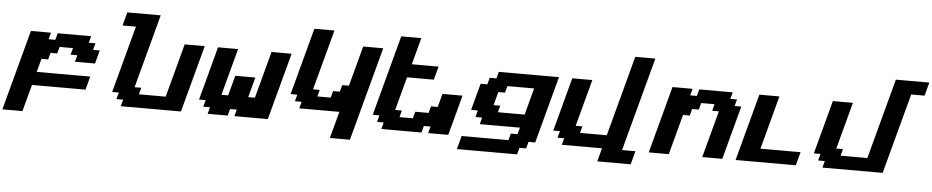

<svg xmlns="http://www.w3.org/2000/svg" viewBox="-83 -1268 8671 1787"><g transform="rotate(5 4252.5 -375.0)"><path d="M-33.7 125H153.8Q165 83 187.5 0Q210 -83 221.2 -125H721.2Q727.1 -145.5 738 -187.3Q749 -229 754.4 -250H254.4Q259.8 -270.5 271.2 -312.3Q282.7 -354 288.1 -375H350.6L367.2 -437.5H429.7L446.3 -500H571.3L554.7 -437.5H617.2L600.6 -375H788.1Q793.9 -395.5 804.9 -437.3Q815.9 -479 821.3 -500H758.8L775.9 -562.5H713.4L730 -625H417.5L400.9 -562.5H338.4L355 -625H167.5Q133.8 -500 66.9 -250Q0 0 -33.7 125Z M1061.5 0H1624Q1651.9 -104 1707.8 -312.3Q1763.7 -520.5 1791.5 -625H1604Q1582 -542 1537.4 -375.2Q1492.7 -208.5 1470.2 -125H1220.2L1236.8 -187.5H1174.3L1358.4 -875H1045.9Q1040.5 -854 1029.3 -812.5Q1018.1 -771 1012.7 -750H1137.7Q1109.9 -646 1054 -437.5Q998 -229 970.2 -125H1032.7L1015.6 -62.5H1078.1Z M2123 0H2435.5Q2463.4 -104 2519.3 -312.3Q2575.2 -520.5 2603 -625H2415.5L2298.3 -187.5H2235.8L2286.1 -375H2098.6L2048.3 -187.5H1985.8L2103 -625H1915.5Q1893.6 -542 1848.9 -375Q1804.2 -208 1781.7 -125H1844.2L1827.1 -62.5H1889.6L1873 0H2060.5L2077.1 -62.5H2139.6Z M3025.9 125H3213.4Q3252.4 -20.5 3330.8 -312.5Q3409.2 -604.5 3448.2 -750H3260.7Q3244.1 -687.5 3210.7 -562.5Q3177.2 -437.5 3160.2 -375H3097.7L3080.6 -312.5H3018.1L3001.5 -250H2876.5L2893.1 -312.5H2830.6L2981.4 -875H2793.9Q2766.1 -771 2710.2 -562.5Q2654.3 -354 2626.5 -250H2689L2672.4 -187.5H2734.9L2718.3 -125H3093.3Q3082 -83.5 3059.6 -0.2Q3037.1 83 3025.9 125Z M3933.6 0H4121.1Q4138.2 -62.5 4171.6 -187.5Q4205.1 -312.5 4221.7 -375H4034.2Q4028.8 -354 4017.6 -312.3Q4006.3 -270.5 4000.5 -250H3938L3921.4 -187.5H3796.4L3779.8 -125H3654.8L3671.4 -187.5H3608.9L3692.4 -500H3942.4Q3948.2 -520.5 3959.5 -562.3Q3970.7 -604 3976.1 -625H3726.1Q3737.3 -667 3759.5 -750Q3781.7 -833 3793 -875H3605.5L3404.8 -125H3467.3L3450.2 -62.5H3512.7L3496.1 0H3871.1L3887.7 -62.5H3950.2Z M4212.4 125H4774.9L4792 62.5H4854.5L4871.1 0H4933.6Q4961.4 -104 5017.3 -312.3Q5073.2 -520.5 5101.1 -625H4538.6L4522 -562.5H4459.5L4442.4 -500H4379.9Q4368.7 -458 4346.4 -375Q4324.2 -292 4313 -250H4375.5L4358.9 -187.5H4421.4L4404.8 -125H4779.8L4762.7 -62.5H4700.2L4683.6 0H4246.1Q4240.7 21 4229.5 62.5Q4218.3 104 4212.4 125ZM4813 -250H4563L4579.6 -312.5H4517.1Q4522.9 -333 4534.2 -375Q4545.4 -417 4550.8 -437.5H4613.3L4629.9 -500H4879.9Q4868.7 -458 4846.4 -375Q4824.2 -292 4813 -250Z M5523.9 125H5836.4Q5842.3 104 5853.5 62.5Q5864.7 21 5870.1 0H5745.1Q5784.2 -146 5862.3 -437.5Q5940.4 -729 5979.5 -875H5792L5591.3 -125H5341.3L5357.9 -187.5H5295.4L5412.6 -625H5225.1Q5203.1 -542 5158.4 -375Q5113.8 -208 5091.3 -125H5153.8L5136.7 -62.5H5199.2L5182.6 0H5557.6Q5551.8 21 5540.8 62.5Q5529.8 104 5523.9 125Z M6494.1 0H6681.6Q6703.6 -83 6748.3 -250Q6793 -417 6815.4 -500H6752.9L6770 -562.5H6707.5L6724.1 -625H6411.6L6395 -562.5H6332.5L6349.1 -625H6161.6Q6133.8 -520.5 6077.9 -312.3Q6022 -104 5994.1 0H6181.6Q6198.2 -62.5 6231.7 -187.5Q6265.1 -312.5 6282.2 -375H6344.7L6361.3 -437.5H6423.8L6440.4 -500H6565.4L6548.8 -437.5H6611.3Z M6805.7 0H7368.2Q7374 -21 7385.3 -62.5Q7396.5 -104 7401.9 -125H7026.9Q7049.3 -208 7094 -375Q7138.7 -542 7160.6 -625H6973.1Q6945.3 -520.5 6889.4 -312.3Q6833.5 -104 6805.7 0Z M7617.2 0H8179.7L8380.9 -750H8505.9Q8511.7 -770.5 8522.7 -812.5Q8533.7 -854.5 8539.1 -875H8226.6L8025.9 -125H7775.9L7792.5 -187.5H7730L7847.2 -625H7659.7Q7637.7 -542 7593 -375Q7548.3 -208 7525.9 -125H7588.4L7571.3 -62.5H7633.8Z"/></g></svg>

Font: Faithful 32x
Style: SemiboldOblique
Weight: 400
Foundry: Faithful Resource Pack
Version: Version 1.0; January 27, 2023